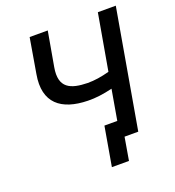

<svg xmlns="http://www.w3.org/2000/svg" viewBox="-148 -816 969 1066"><g transform="rotate(-20 336.5 -282.5)"><path d="M330 135H431L454 0H535L657 -700H551L493 -369C445 -356 406 -350 364 -350C265 -352 198 -377 219 -496L255 -700H148L113 -494C84 -331 175 -260 332 -257C377 -256 423 -262 477 -275L446 -96H370Z"/></g></svg>

Font: Fixel Display 20240404 Medium
Style: Italic
Weight: 500
Italic angle: -10°
Designer: AlfaBravo + MacPaw
Foundry: Kyrylo Tkachov, Marchela Mozhyna, Serhii Makarenko, Maria Weinstein, Zakhar Kryvoshyya
Version: Version 1.211;Glyphs 3.2 (3225)